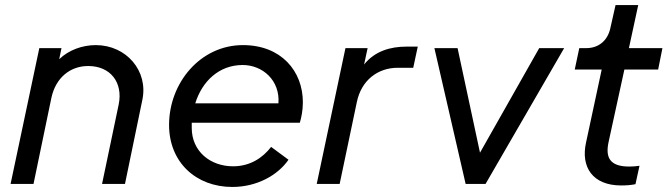

<svg xmlns="http://www.w3.org/2000/svg" viewBox="-20 -730 2649 762"><path d="M360 -551C308 -551 253 -532 215 -495L224 -539H136L22 0H113L184 -342C201 -421 258 -468 330 -468C419 -468 469 -402 451 -315L385 0H476L545 -334C569 -448 482 -551 360 -551Z M1170 -243C1176 -263 1182 -292 1182 -324C1182 -448 1096 -551 944 -551C776 -551 651 -402 651 -234C651 -86 758 12 902 12C999 12 1082 -34 1125 -96L1056 -147C1023 -104 973 -70 905 -70C814 -70 741 -130 741 -222V-243ZM943 -472C1023 -472 1092 -410 1085 -320H755C782 -407 849 -472 943 -472Z M1593 -545C1531 -545 1468 -528 1425 -474L1439 -539H1351L1237 0H1328L1396 -324C1414 -413 1481 -461 1558 -461H1620L1638 -545Z M2120 -539 1885 -124 1796 -539H1704L1828 0H1907L2219 -539Z M2445 6C2464 6 2483 5 2502 1L2518 -72C2505 -70 2489 -69 2477 -69C2398 -69 2383 -107 2395 -165L2458 -454H2592L2609 -539H2476L2513 -710H2423L2402 -617C2391 -568 2355 -539 2307 -539H2279L2261 -454H2368L2306 -165C2284 -67 2332 6 2445 6Z"/></svg>

Font: Plus Jakarta Text
Style: Italic
Weight: 400
Italic angle: -12°
Designer: Gumpita Rahayu
Foundry: Tokotype Studio
Version: Version 1.000;hotconv 1.0.109;makeotfexe 2.5.65596